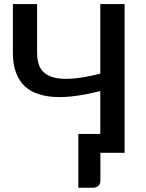

<svg xmlns="http://www.w3.org/2000/svg" viewBox="-20 -740 709 930"><path d="M465.8 -720.2H583.5V0H466.3V135.7Q466.3 150.4 456.5 160.2Q446.8 169.4 429.7 169.4H359.4V-91.3H465.8V-298.8Q403.3 -283.2 354 -276.4Q301.3 -268.6 252.9 -270Q206.5 -271.5 167.5 -284.2Q128.4 -295.9 101.1 -321.3Q72.8 -347.2 58.1 -387.2Q42.5 -425.8 42.5 -483.4V-720.2H159.7V-483.4Q159.7 -437 176.3 -409.2Q193.8 -380.4 230.5 -367.7Q267.1 -355 326.2 -358.9Q382.3 -362.3 465.8 -383.3Z"/></svg>

Font: Lato-SemiBold
Style: Regular
Weight: 500
Designer: Lukasz Dziedzic with Adam Twardoch and Botio Nikoltchev
Foundry: tyPoland Lukasz Dziedzic
Version: ""